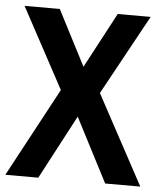

<svg xmlns="http://www.w3.org/2000/svg" viewBox="-50 -725 644 769"><g transform="rotate(5 271.5 -340.5)"><path d="M542.6 0H401.4L268.5 -257.2L132.5 0H0L192 -357.5L17.8 -680.7H159.4L274.1 -458.3L392.3 -680.7H524.8L348.8 -359.3Z"/></g></svg>

Font: Puralecka Narrow
Style: Bold
Weight: 700
Designer: Hector Gatti, Marcela Romero, Pablo Cosgaya and Nicolas Silva
Version: Version 1.004;PS 001.004;hotconv 1.0.70;makeotf.lib2.5.58329